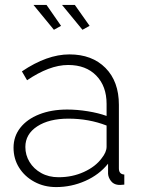

<svg xmlns="http://www.w3.org/2000/svg" viewBox="-20 -750 577 780"><path d="M35 -150Q35 -196 62.5 -231Q90 -266 139.5 -285.5Q189 -305 253 -305Q293 -305 336.5 -298Q380 -291 413 -279V-328Q413 -400 371 -443Q329 -486 257 -486Q218 -486 176 -470Q134 -454 90 -424L69 -460Q171 -529 262 -529Q354 -529 408.5 -474Q463 -419 463 -324V-66Q463 -42 485 -41V0Q466 2 460 1Q441 -1 430.5 -15Q420 -29 419 -44V-85Q383 -40 326.5 -15Q270 10 208 10Q159 10 119.5 -11.5Q80 -33 57.5 -69Q35 -105 35 -150ZM393 -107Q413 -132 413 -154V-240Q341 -268 258 -268Q179 -268 131 -236.5Q83 -205 83 -153Q83 -120 100 -92Q117 -64 147.5 -47Q178 -30 218 -30Q274 -30 321 -51.5Q368 -73 393 -107ZM232 -730H284L344 -645L315 -629ZM116 -730H169L228 -645L199 -629Z"/></svg>

Font: Raleway Light
Style: Regular
Weight: 300
Designer: Matt McInerney, Pablo Impallari, Rodrigo Fuenzalida
Foundry: Matt McInerney, Pablo Impallari, Rodrigo Fuenzalida
Version: Version 4.026